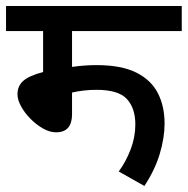

<svg xmlns="http://www.w3.org/2000/svg" viewBox="-20 -642 623 637"><path d="M219 -539V-420Q260 -426 300 -426Q382 -426 431.5 -401.5Q481 -377 503.5 -333.5Q526 -290 526 -232Q526 -185 510 -131.5Q494 -78 459 -25L374 -73Q398 -106 413.5 -146.5Q429 -187 429 -229Q429 -283 401 -313.5Q373 -344 300 -344Q259 -344 219 -335V-263Q219 -203 166 -203Q145 -203 123 -215.5Q101 -228 81.5 -247.5Q62 -267 50 -289Q38 -311 38 -329Q38 -357 57.5 -374Q77 -391 123 -403V-539H0V-622H583V-539Z"/></svg>

Font: Noto Sans Medium
Style: Regular
Weight: 500
Designer: Monotype Design Team
Foundry: Monotype Imaging Inc.
Version: Version 2.007